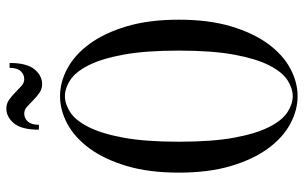

<svg xmlns="http://www.w3.org/2000/svg" viewBox="-192 -728 935 590"><g transform="rotate(-90 275.0 -432.5)"><path d="M40 0ZM510 -350Q510 -258 489.5 -189.5Q469 -121 435.5 -75.5Q402 -30 360 -7.5Q318 15 275 15Q232 15 190 -7.5Q148 -30 114.5 -75.5Q81 -121 60.5 -189.5Q40 -258 40 -350Q40 -442 60.5 -510.5Q81 -579 114.5 -624.5Q148 -670 190 -692.5Q232 -715 275 -715Q318 -715 360 -692.5Q402 -670 435.5 -624.5Q469 -579 489.5 -510.5Q510 -442 510 -350ZM415 -350Q415 -453 402.5 -520.5Q390 -588 369.5 -628Q349 -668 324 -684Q299 -700 275 -700Q251 -700 226 -684Q201 -668 180.5 -628Q160 -588 147.5 -520.5Q135 -453 135 -350Q135 -247 147.5 -179.5Q160 -112 180.5 -72Q201 -32 226 -16Q251 0 275 0Q299 0 324 -16Q349 -32 369.5 -72Q390 -112 402.5 -179.5Q415 -247 415 -350ZM377 -870Q377 -817 357.5 -793.5Q338 -770 312 -770Q297 -770 285 -778.5Q273 -787 262.5 -797.5Q252 -808 242.5 -816.5Q233 -825 222 -825Q207 -825 197 -814Q187 -803 187 -780H172Q172 -833 191.5 -856.5Q211 -880 237 -880Q252 -880 264 -871.5Q276 -863 286.5 -852.5Q297 -842 306.5 -833.5Q316 -825 327 -825Q342 -825 352 -836Q362 -847 362 -870Z"/></g></svg>

Font: Oranienbaum
Style: Regular
Weight: 400
Designer: Oleg Pospelov and Jovanny Lemonad
Foundry: Oleg Pospelov and jovanny Lemonad
Version: Version 1.001; ttfautohint (v0.91) -l 8 -r 50 -G 200 -x 0 -w